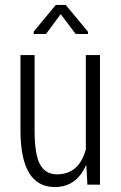

<svg xmlns="http://www.w3.org/2000/svg" viewBox="-20 -753 493 783"><path d="M63.5 -221.7V-528.3H121.1V-220.7Q121.1 -122.1 143.6 -82Q166 -42 211.9 -42Q302.2 -42 330.1 -143.6V-528.3H387.7V0H336.4L332 -78.6H330.6Q291 9.8 203.6 9.8Q63.5 9.8 63.5 -221.7ZM338.9 -614.3H288.6L227.5 -695.3L167.5 -614.3H117.7V-624.5L207.5 -732.9H248L338.9 -623.5Z"/></svg>

Font: RobotoCondensed-Light
Style: Light
Weight: 300
Designer: Google
Version: Version 1.200311; 2013